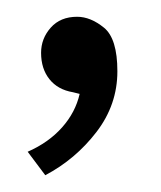

<svg xmlns="http://www.w3.org/2000/svg" viewBox="-20 -100 192 229"><path d="M72 -80Q88 -80 104 -67Q120 -54 120 -15Q120 25 95 57.5Q70 90 34 109L13 81Q38 70 54 52Q70 34 75 12L67 10Q49 7 39 -5.5Q29 -18 29 -37Q29 -54 40.5 -67Q52 -80 72 -80Z"/></svg>

Font: Mukta Malar Light
Style: Regular
Weight: 300
Designer: Aadarsh Rajan, Girish Dalvi, Yashodeep Gholap
Foundry: Ek Type
Version: Version 2.538;PS 1.000;hotconv 16.6.51;makeotf.lib2.5.65220;